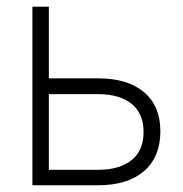

<svg xmlns="http://www.w3.org/2000/svg" viewBox="-20 -550 543 570"><path d="M456.1 -160.2Q456.1 -84 407.5 -42Q358.9 0 271.5 0H76.2V-530.3H125V-317.4H271.5Q358.9 -317.4 407.5 -276.4Q456.1 -235.4 456.1 -160.2ZM271.5 -45.9Q334.5 -45.9 370.4 -74.5Q406.2 -103 406.2 -158.2Q406.2 -213.4 370.4 -241.9Q334.5 -270.5 271.5 -270.5H125V-45.9Z"/></svg>

Font: Pretendard JP ExtraLight
Style: Regular
Weight: 200
Designer: Base glyphs from Inter by Rasmus Andersson; Hangeul glyphs from Noto Sans CJK(Source Han Sans) by Jang Soo-young and Kan
Foundry: Kil Hyung-jin
Version: Version 1.309